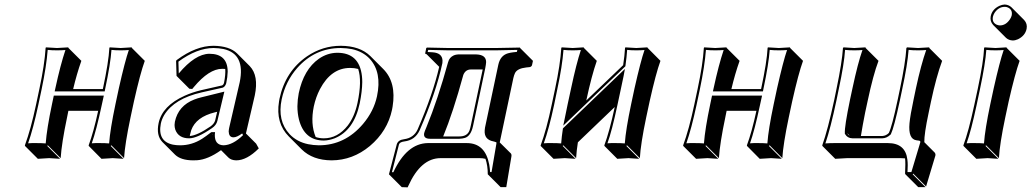

<svg xmlns="http://www.w3.org/2000/svg" viewBox="-20 -641 4550 847"><path d="M570.8 -193.4 555.7 -122.6Q531.2 -6.3 527.3 56.6L471.2 0L468.3 2.9L524.9 59.6Q522.9 59.6 477.5 56.6Q477.5 56.6 427.7 59.6L371.6 2.9L371.1 0Q392.6 -57.6 413.1 -152.3H281.7L275.9 -123.5Q252 -10.3 247.6 56.6L190.9 0L188.5 2.9L245.1 59.6Q243.2 59.6 196.8 56.6Q196.8 56.6 147 59.6L90.3 2.9L89.8 0Q115.7 -69.8 139.2 -180.2L153.8 -249Q176.8 -356.9 181.2 -429.2L182.6 -432.1Q184.6 -432.1 231.4 -429.2Q231.4 -429.2 280.8 -432.1L282.2 -429.2L338.9 -372.6Q318.4 -314.5 302.7 -248H433.6L434.1 -250Q459.5 -369.1 462.4 -429.2L463.9 -432.1Q465.8 -432.1 512.2 -429.2Q512.2 -429.2 561 -432.1L562 -429.2L618.7 -372.6Q598.6 -317.4 570.8 -193.4ZM234.9 -248 233.9 -249V-248ZM504.4 -252Q531.2 -371.1 548.3 -420.4Q532.2 -418.9 512.2 -418.9Q488.3 -418.9 471.7 -420.9Q467.8 -361.3 443.8 -248L441.9 -237.8H221.2L224.1 -251Q246.6 -355 268.6 -420.4Q252 -418.9 231.4 -418.9Q207 -418.9 190.4 -420.9Q185.1 -350.1 163.6 -247.1L148.9 -177.7Q126.5 -73.2 104 -8.8Q120.6 -10.3 140.1 -9.8Q164.6 -9.8 181.6 -8.3Q186.5 -73.2 209.5 -182.1L217.3 -219.2H438L428.7 -176.8Q404.8 -64.5 384.8 -8.8Q401.4 -10.3 420.9 -9.8Q444.8 -9.8 461.4 -8.3Q465.8 -69.8 489.3 -181.2Z M817.4 -41Q850.6 -43.5 909.7 -84Q925.3 -95.7 929.2 -109.9L938 -147.9L928.2 -145.5Q844.7 -125 823.7 -66.9Q820.3 -56.6 817.9 -45.4Q817.4 -42.5 817.4 -41ZM973.6 -336.9Q967.3 -337.4 960 -337.4Q902.3 -337.4 835 -256.8Q831.1 -252.4 828.1 -248.5L815.4 -249.5L758.8 -306.2L756.8 -373L760.7 -377Q844.7 -439 921.9 -439Q992.2 -438 1025.4 -405.8L1082 -349.1Q1122.1 -307.1 1104 -220.2Q1103 -215.8 1088.4 -152.8Q1071.3 -80.6 1064.9 -52.2L1109.9 -7.3L1121.6 13.7Q1068.8 66.4 1022 66.4Q1000 65.9 987.8 54.2L955.1 21.5Q897.9 62.5 849.6 65.9Q840.3 66.4 831.1 66.4Q777.8 65.9 752.4 41.5L695.8 -15.1Q668.5 -43.9 679.7 -98.1Q695.8 -174.3 794.9 -218.8Q828.6 -233.9 867.2 -243.2L960 -264.2Q966.3 -267.6 968.3 -275.9Q975.6 -312 973.6 -336.9ZM918 -45.9V-47.9H916ZM991.2 -78.1Q995.1 -95.7 1022.5 -213.4Q1036.6 -274.4 1037.6 -278.8Q1063 -403.3 965.8 -424.8Q945.8 -428.7 921.9 -429.2Q848.1 -428.7 767.1 -369.1L768.6 -316.9Q840.8 -402.8 903.3 -403.8Q982.9 -403.8 984.4 -327.1Q984.4 -325.2 984.4 -324.2Q983.9 -301.3 978 -273.9Q973.6 -258.8 962.9 -254.4L869.6 -233.4Q749 -206.1 704.6 -133.8Q693.4 -114.7 689.5 -95.7Q674.3 -17.6 742.7 -2.9Q757.8 0 774.4 0Q826.2 0 871.6 -28.8Q888.2 -39.6 909.7 -56.2L912.6 -58.1H928.7L927.7 -47.4Q926.3 -1.5 965.8 0Q1007.3 -1 1052.2 -44.9L1048.3 -52.2Q1024.4 -35.2 1010.3 -35.2Q990.7 -35.2 989.3 -58.1Q989.3 -60.1 988.8 -61Q989.3 -69.3 991.2 -78.1ZM969.7 -236.8 939 -107.9Q934.1 -88.4 915 -75.7Q850.1 -30.8 814.5 -30.8Q767.6 -30.8 753.4 -68.8Q750 -79.6 750 -89.8Q750.5 -97.2 751.5 -104Q766.6 -174.8 837.4 -202.1Q852.5 -208 869.1 -211.9Z M1212.9 -205.1Q1238.8 -326.7 1334.5 -392.6Q1402.8 -439 1483.4 -439Q1567.9 -438.5 1613.8 -393.6L1670.4 -336.9Q1729.5 -277.8 1711.9 -170.4Q1710.9 -163.6 1709.5 -157.2Q1689.5 -62.5 1611.3 3.4Q1536.1 65.9 1442.9 66.4Q1359.4 65.9 1311 18.1L1254.4 -38.6Q1195.3 -97.7 1210.9 -193.4Q1211.9 -199.7 1212.9 -205.1ZM1524.4 -341.3Q1440.9 -341.3 1391.6 -248Q1373 -212.4 1364.3 -171.4Q1348.6 -94.7 1372.6 -36.6Q1389.6 -30.8 1408.7 -30.8Q1469.7 -30.8 1514.2 -87.4Q1544.4 -127 1557.1 -187Q1577.6 -284.2 1560.1 -336.9Q1543.5 -341.3 1524.4 -341.3ZM1467.8 -408.2Q1565.4 -408.2 1576.7 -305.2Q1578.1 -292 1578.1 -278.8Q1577.6 -237.8 1566.9 -185.1Q1541.5 -65.4 1456.1 -30.8Q1431.6 -21.5 1408.7 -21Q1322.8 -21 1298.8 -113.8Q1292 -141.6 1292 -172.4Q1292.5 -202.1 1297.9 -230Q1319.8 -334.5 1386.7 -381.8Q1424.3 -407.7 1467.8 -408.2ZM1222.7 -203.1Q1202.6 -108.4 1257.8 -48.8Q1290 -15.1 1339.4 -4.9Q1361.8 -0.5 1386.2 0Q1501.5 0 1581.5 -94.2Q1628.9 -150.4 1643.1 -216.3Q1665.5 -321.8 1611.3 -381.3Q1581.1 -413.6 1532.7 -424.3Q1509.3 -428.7 1483.4 -429.2Q1369.1 -429.2 1291 -340.8Q1239.7 -282.2 1222.7 -203.1Z M1923.8 56.6Q1836.4 56.6 1781.2 179.2Q1779.8 183.1 1778.3 185.5L1752.4 184.6L1695.8 127.9L1730.5 -4.9Q1736.8 -23.9 1762.7 -26.9Q1805.2 -32.7 1822.3 -69.8Q1890.1 -226.1 1917.5 -346.2L1861.8 -401.9Q1857.9 -402.8 1856.4 -403.3Q1856 -405.3 1856 -407.2L1860.4 -429.2L1863.8 -431.2Q1864.3 -431.2 1958.5 -429.2H2167.5L2273.9 -431.2L2274.4 -429.2L2331.1 -372.6L2326.7 -352.5Q2324.2 -347.2 2318.4 -345.2L2300.8 -343.3Q2262.2 -338.9 2252 -318.8Q2247.6 -309.6 2244.6 -296.4L2186 -19.5Q2185.1 -15.6 2184.6 -12.7L2233.9 36.1Q2237.8 41.5 2235.8 50.8L2213.4 184.6H2188.5L2131.8 127.9Q2131.8 89.4 2121.6 59.6Q2108.9 56.6 2095.7 56.6ZM2109.4 -334.5H2057.1Q2033.7 -334.5 2023.9 -310.5Q2023.4 -309.1 2023.4 -308.6Q1979 -146 1935.1 -39.1H2006.3Q2040.5 -39.1 2050.8 -64.5Q2054.2 -73.2 2057.1 -87.9ZM1867.2 -9.8H2039.1Q2120.6 -9.8 2138.2 85Q2141.1 101.6 2142.1 118.2H2148.4L2169.9 -7.8V-8.3Q2170.4 -11.7 2169.9 -13.2Q2169.9 -13.2 2159.2 -16.6Q2157.7 -17.1 2157.2 -17.1Q2115.2 -24.9 2118.2 -65.9Q2118.7 -72.3 2119.6 -78.1L2178.2 -355Q2187 -396 2220.7 -405.8Q2231 -408.7 2243.2 -410.2L2260.3 -412.1L2262.2 -420.9Q2194.8 -419.4 2167.5 -418.9H1958.5Q1942.9 -418.9 1869.1 -420.9L1866.7 -411.6L1889.2 -410.2Q1930.2 -407.2 1932.1 -374.5Q1932.1 -368.2 1931.6 -362.8Q1903.3 -231.4 1831.1 -65.9Q1811 -22.9 1764.2 -17.1Q1744.6 -14.6 1740.7 -5.4Q1740.2 -3.4 1739.7 -2.4L1709 118.7H1715.3Q1774.4 -8.3 1867.2 -9.8ZM1851.1 -53.2Q1852.1 -59.1 1861.8 -81.5Q1911.1 -201.2 1957 -367.7V-367.2Q1961.9 -387.7 1982.4 -397Q1991.2 -400.4 2000.5 -400.9H2081.5Q2124.5 -399.4 2124.5 -367.2Q2124 -356.9 2120.6 -339.8L2066.9 -85.9Q2057.6 -41.5 2031.2 -32.7Q2020 -29.3 2006.3 -28.8H1877.4Q1850.1 -28.8 1850.6 -48.3Q1850.6 -51.3 1851.1 -53.2Z M2691.9 -168.9 2529.3 -13.2Q2523.4 23.4 2521.5 56.6L2464.8 0L2462.4 2.9L2519 59.6Q2517.1 59.6 2471.7 56.6Q2471.7 56.6 2421.9 59.6L2365.2 2.9V0Q2391.1 -69.8 2414.1 -180.2L2428.7 -249Q2451.7 -356.9 2456.1 -429.2L2458 -432.1Q2460 -432.1 2506.3 -429.2Q2506.3 -429.2 2554.7 -432.1L2556.2 -429.2L2612.8 -372.6Q2589.8 -307.1 2566.4 -197.8L2729 -353.5Q2735.4 -395 2737.3 -429.2L2738.8 -432.1Q2740.7 -432.1 2787.1 -429.2Q2787.1 -429.2 2835.9 -432.1L2837.4 -429.2L2893.6 -372.6Q2873.5 -317.9 2845.7 -193.4L2830.6 -122.6Q2806.2 -6.3 2802.7 56.6L2746.1 0L2743.2 2.9L2799.8 59.6Q2797.9 59.6 2752.4 56.6Q2752.4 56.6 2703.1 59.6L2646.5 2.9L2646 0Q2668.5 -60.1 2691.9 -168.9ZM2499.5 -252Q2522.5 -360.4 2542.5 -420.4Q2525.9 -418.9 2506.3 -418.9Q2482.4 -418.9 2465.8 -420.9Q2460.4 -349.6 2438.5 -247.1L2424.3 -177.7Q2401.9 -73.2 2378.9 -8.8Q2395.5 -10.3 2415 -9.8Q2439.5 -9.8 2455.6 -8.3Q2458 -40 2462.9 -71.3L2463.4 -74.7L2736.8 -336.9L2731 -305.7Q2726.6 -282.2 2718.8 -248L2703.6 -176.8Q2679.7 -64.5 2659.7 -8.8Q2676.3 -10.3 2695.8 -9.8Q2719.7 -9.8 2736.3 -8.3Q2740.7 -69.8 2764.2 -181.2L2779.3 -252Q2806.2 -371.1 2823.2 -420.4Q2806.6 -418.9 2787.1 -418.9Q2763.2 -418.9 2746.6 -420.9Q2744.6 -389.2 2739.3 -352.1L2738.8 -348.6L2464.8 -86.9L2471.2 -117.7Q2476.6 -144.5 2484.4 -182.1Z M3474.6 -193.4 3459.5 -122.6Q3435.1 -6.3 3431.2 56.6L3375 0L3372.1 2.9L3428.7 59.6Q3426.8 59.6 3381.3 56.6Q3381.3 56.6 3331.5 59.6L3275.4 2.9L3274.9 0Q3296.4 -57.6 3316.9 -152.3H3185.5L3179.7 -123.5Q3155.8 -10.3 3151.4 56.6L3094.7 0L3092.3 2.9L3148.9 59.6Q3147 59.6 3100.6 56.6Q3100.6 56.6 3050.8 59.6L2994.1 2.9L2993.7 0Q3019.5 -69.8 3043 -180.2L3057.6 -249Q3080.6 -356.9 3085 -429.2L3086.4 -432.1Q3088.4 -432.1 3135.3 -429.2Q3135.3 -429.2 3184.6 -432.1L3186 -429.2L3242.7 -372.6Q3222.2 -314.5 3206.5 -248H3337.4L3337.9 -250Q3363.3 -369.1 3366.2 -429.2L3367.7 -432.1Q3369.6 -432.1 3416 -429.2Q3416 -429.2 3464.8 -432.1L3465.8 -429.2L3522.5 -372.6Q3502.4 -317.4 3474.6 -193.4ZM3138.7 -248 3137.7 -249V-248ZM3408.2 -252Q3435.1 -371.1 3452.1 -420.4Q3436 -418.9 3416 -418.9Q3392.1 -418.9 3375.5 -420.9Q3371.6 -361.3 3347.7 -248L3345.7 -237.8H3125L3127.9 -251Q3150.4 -355 3172.4 -420.4Q3155.8 -418.9 3135.3 -418.9Q3110.8 -418.9 3094.2 -420.9Q3088.9 -350.1 3067.4 -247.1L3052.7 -177.7Q3030.3 -73.2 3007.8 -8.8Q3024.4 -10.3 3043.9 -9.8Q3068.4 -9.8 3085.4 -8.3Q3090.3 -73.2 3113.3 -182.1L3121.1 -219.2H3341.8L3332.5 -176.8Q3308.6 -64.5 3288.6 -8.8Q3305.2 -10.3 3324.7 -9.8Q3348.6 -9.8 3365.2 -8.3Q3369.6 -69.8 3393.1 -181.2Z M3728.5 -42.5 3716.8 -54.2Q3720.2 -48.3 3722.7 -45.9Q3725.6 -43.5 3728.5 -42.5ZM3777.8 -41H3872.1Q3888.7 -42 3900.9 -54.2Q3915 -82.5 3939.9 -200.2L3950.2 -249Q3974.1 -362.3 3978.5 -429.2L3981.4 -432.1Q3983.4 -432.1 4029.8 -429.2Q4029.8 -429.2 4079.1 -432.1L4079.6 -429.2L4136.2 -372.6Q4110.4 -302.7 4086.9 -192.4L4076.7 -143.6Q4056.6 -48.8 4057.6 -13.7L4103.5 32.2Q4107.9 38.1 4106.4 45.4L4065.4 181.6L4008.8 125L4006.3 127.9L4063 184.6H4030.8L3974.1 127.9L3972.7 125Q3975.1 79.1 3972.7 57.6Q3963.9 56.6 3953.1 56.6H3717.3Q3717.3 56.6 3664.6 59.6L3607.9 2.9L3607.4 0Q3631.8 -68.4 3660.2 -200.2L3670.4 -250Q3694.8 -366.7 3698.7 -429.2L3701.2 -432.1Q3703.1 -432.1 3748.5 -429.2Q3748.5 -429.2 3798.3 -432.1L3798.8 -429.2L3855.5 -372.6Q3832 -311 3807.1 -193.4L3796.4 -143.6Q3785.2 -87.4 3777.8 -41ZM4010.3 -202.1 4020.5 -251Q4043 -355.5 4065.9 -420.4Q4049.3 -418.9 4029.8 -418.9Q4005.4 -418.9 3988.3 -420.9Q3983.4 -355.5 3960 -247.1L3949.7 -197.8Q3924.3 -79.1 3910.2 -49.3L3909.2 -47.9L3908.2 -46.9Q3891.6 -31.2 3872.1 -30.8H3740.2Q3718.3 -31.7 3708.5 -48.8L3707 -50.8V-53.2Q3705.1 -82 3730 -202.1L3740.7 -252Q3764.6 -363.8 3784.7 -420.4Q3768.6 -418.9 3748.5 -418.9Q3724.6 -418.9 3708 -420.9Q3704.1 -359.9 3680.2 -248L3669.9 -197.8Q3644 -75.2 3621.1 -8.3Q3640.1 -9.8 3660.6 -9.8H3896.5Q3974.6 -9.8 3982.9 63.5Q3984.4 75.2 3984.4 87.9Q3984.4 101.1 3983.4 118.2H4000.5L4040 -13.7Q4041 -19 4034.7 -20.5Q4029.8 -21.5 4023.4 -22Q3985.8 -26.9 3992.2 -97.2Q3995.6 -133.3 4010.3 -202.1Z M4293.5 -250Q4318.8 -369.1 4321.3 -429.2L4323.2 -432.1Q4325.2 -432.1 4371.6 -429.2Q4371.6 -429.2 4419.9 -432.1L4421.4 -429.2L4478 -372.6Q4458 -317.4 4429.7 -193.4L4414.6 -122.6Q4390.1 -6.3 4386.7 56.6L4330.1 0L4327.6 2.9L4384.3 59.6Q4382.3 59.6 4336.9 56.6Q4336.9 56.6 4287.1 59.6L4230.5 2.9L4230 0Q4252.9 -61 4278.3 -179.2ZM4350.6 -569.8Q4356.9 -600.1 4388.7 -615.2Q4400.9 -620.6 4412.1 -621.1Q4429.7 -620.1 4441.4 -609.4L4498 -552.7Q4513.2 -536.1 4508.8 -513.7Q4502.4 -483.4 4470.7 -467.8Q4458.5 -462.4 4447.3 -462.4Q4429.7 -463.4 4418 -474.1L4361.3 -530.8Q4346.2 -547.4 4350.6 -569.8ZM4360.4 -567.9Q4355 -542.5 4376.5 -532.2Q4380.4 -530.8 4383.8 -529.8Q4387.7 -529.3 4390.6 -528.8Q4417.5 -528.8 4435.5 -556.2Q4440.9 -564.5 4442.9 -572.3Q4448.2 -597.7 4426.3 -607.9Q4422.4 -609.4 4418.9 -610.4Q4415 -610.8 4412.1 -610.8Q4385.3 -610.8 4367.2 -584Q4362.3 -575.7 4360.4 -567.9ZM4303.2 -248 4288.1 -176.8Q4264.2 -64.5 4244.1 -8.8Q4260.7 -10.3 4280.3 -9.8Q4304.2 -9.8 4320.8 -8.3Q4325.2 -69.8 4348.6 -181.2L4363.8 -252Q4390.6 -371.1 4407.7 -420.4Q4391.1 -418.9 4371.6 -418.9Q4347.7 -418.9 4331.1 -420.9Q4327.1 -361.3 4303.2 -248Z"/></svg>

Font: Linux Biolinum Shadow O
Style: Italic
Weight: 400
Italic angle: -12°
Designer: Philipp H. Poll
Foundry: Philipp H. Poll
Version: Version 0.6.2